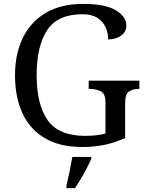

<svg xmlns="http://www.w3.org/2000/svg" viewBox="-20 -744 754 985"><path d="M401 10Q285 10 208.5 -36Q132 -82 94.5 -164.5Q57 -247 57 -358Q57 -466 96.5 -548.5Q136 -631 214 -677.5Q292 -724 407 -724Q518 -724 573 -692Q628 -660 628 -612Q628 -580 601 -561Q574 -542 535 -542Q535 -573 522.5 -602.5Q510 -632 481 -651.5Q452 -671 403 -671Q276 -671 222 -589.5Q168 -508 168 -358Q168 -208 224.5 -127.5Q281 -47 417 -47Q446 -47 473 -50Q500 -53 521 -59V-220Q521 -264 496.5 -276Q472 -288 439 -288H435V-330H695V-288H691Q663 -288 642.5 -275.5Q622 -263 622 -216V-36Q572 -13 519 -1.5Q466 10 401 10ZM321 208Q329 175 337 136Q345 97 351 61H448V71Q439 92 425 119Q411 146 395 173Q379 200 365 221H321Z"/></svg>

Font: Noto Serif Old Uyghur
Style: Regular
Weight: 400
Designer: Lewis McGuffie
Foundry: Google LLC
Version: Version 1.003; ttfautohint (v1.8.4.7-5d5b)